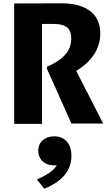

<svg xmlns="http://www.w3.org/2000/svg" viewBox="-20 -751 660 1164"><path d="M234.5 0V-606H301.5C374 -606 412 -584 412 -517.5C412 -454 379 -396 265 -346.5L265.5 -332L413 -2H605.5L442 -321.5C539.5 -379 588 -459.5 588 -548C588 -684 477.5 -731.5 352 -731L66 -730V0ZM204 337.5 248.5 393C331.5 360 413 300.5 413 195C413 113.5 367.5 75.5 308 75.5C252 75.5 212 109 212 163C212 218 253.5 251.5 307 251.5C313 251.5 318.5 251 324 250.5C302.5 289.5 254 313 204 337.5Z"/></svg>

Font: Monaspace Argon ExtraBold
Style: Bold
Weight: 800
Designer: Riley Cran & the Lettermatic Team
Foundry: Lettermatic
Version: Version 1.000 (Monaspace Argon)